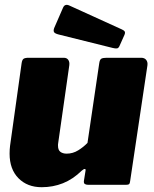

<svg xmlns="http://www.w3.org/2000/svg" viewBox="-20 -771 641 801"><path d="M154 10Q94 10 57 -27.5Q20 -65 20 -130Q20 -138 20.5 -147Q21 -156 22 -163L70 -506Q72 -521 78 -525.5Q84 -530 100 -530H246Q259 -530 265 -521Q271 -512 269 -498L223 -176Q222 -172 222 -168.5Q222 -165 222 -163Q222 -145 232 -137.5Q242 -130 258 -130Q284 -130 306.5 -144Q329 -158 345 -175L394 -507Q396 -522 402.5 -526Q409 -530 426 -530H569Q583 -530 590 -521Q597 -512 595 -498L523 -16Q522 -6 518.5 -3Q515 0 506 0H348Q340 0 334.5 -3Q329 -6 330 -16L337 -60Q338 -66 333.5 -66Q329 -66 321 -59Q284 -23 242.5 -6.5Q201 10 154 10ZM243 -739Q247 -748 253.5 -750Q260 -752 267 -749L489 -648Q498 -644 500.5 -639Q503 -634 499 -625L478 -578Q474 -570 468 -569Q462 -568 450 -571L225 -627Q209 -631 205.5 -637Q202 -643 206 -654L243 -739Z"/></svg>

Font: Libre Franklin Thin Black
Style: Italic
Weight: 900
Italic angle: -8°
Version: Version 2.000